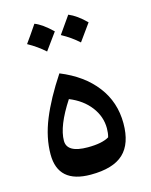

<svg xmlns="http://www.w3.org/2000/svg" viewBox="-113 -814 704 896"><g transform="rotate(-15 238.5 -366.5)"><path d="M213.9 7.3Q56.2 7.3 56.2 -132.3Q56.2 -212.9 91.3 -299.3Q126.5 -385.7 193.8 -487.3Q303.2 -442.9 362.8 -365.2Q422.4 -287.6 422.4 -185.1Q422.4 -86.9 372.3 -39.8Q322.3 7.3 213.9 7.3ZM205.6 -359.9Q132.8 -248.5 132.8 -177.7Q132.8 -119.6 233.4 -119.6Q302.7 -119.6 336.4 -140.1Q341.8 -159.2 341.8 -182.6Q341.8 -239.3 305.7 -286.6Q269.5 -334 205.6 -359.9ZM83.5 -658.2Q106 -689 141.1 -741.2Q177.2 -727.5 224.1 -682.1Q185.1 -627.9 165 -600.6Q129.4 -632.8 83.5 -658.2ZM246.6 -658.2 304.7 -741.2Q344.7 -724.6 387.2 -682.1Q365.2 -650.9 328.6 -600.6Q292 -633.8 246.6 -658.2Z"/></g></svg>

Font: Pinar DS1 SemiBold
Style: Regular
Weight: 600
Designer: Amin Abedi
Version: Version 3.000